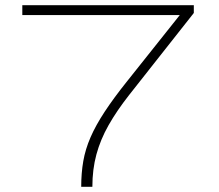

<svg xmlns="http://www.w3.org/2000/svg" viewBox="-20 -720 845 740"><path d="M293 0Q293 -53 301 -99Q309 -145 329 -191Q349 -237 383.5 -289.5Q418 -342 470 -407L673 -662H66V-700H727V-670L477 -353Q430 -293 398.5 -237.5Q367 -182 351.5 -124.5Q336 -67 336 0Z"/></svg>

Font: Georama Expanded ExtraLight
Style: Regular
Weight: 250
Width: 7
Designer: Jean-Baptiste Levee
Foundry: Production Type
Version: Version 1.001